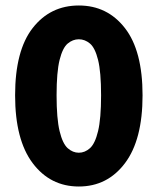

<svg xmlns="http://www.w3.org/2000/svg" viewBox="-20 -667 574 699"><path d="M267 12Q163 12 99 -73Q35 -158 35 -320Q35 -483 99 -565Q163 -647 267 -647Q371 -647 435 -564.5Q499 -482 499 -320Q499 -158 435 -73Q371 12 267 12ZM267 -111Q289 -111 307.5 -127.5Q326 -144 337 -189.5Q348 -235 348 -320Q348 -405 337 -449Q326 -493 307.5 -508.5Q289 -524 267 -524Q245 -524 226.5 -508.5Q208 -493 197 -449Q186 -405 186 -320Q186 -235 197 -189.5Q208 -144 226.5 -127.5Q245 -111 267 -111Z"/></svg>

Font: Source Sans 3 ExtraBold
Style: Regular
Weight: 800
Designer: Paul D. Hunt
Foundry: Adobe
Version: Version 3.052;hotconv 1.1.0;makeotfexe 2.6.0